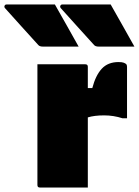

<svg xmlns="http://www.w3.org/2000/svg" viewBox="-132 -837 620 857"><path d="M113 -817Q140 -769 166.5 -722.5Q193 -676 219 -629H60Q45 -629 39 -636Q-5 -685 -38.5 -721.5Q-72 -758 -110 -801Q-114 -806 -111.5 -811.5Q-109 -817 -103 -817ZM362 -817Q389 -769 415.5 -722.5Q442 -676 468 -629H309Q294 -629 288 -636Q244 -685 210.5 -721.5Q177 -758 139 -801Q135 -806 137.5 -811.5Q140 -817 146 -817ZM260 0H46Q35 0 35 -11V-550H249Q260 -550 260 -539V-444H280Q295 -501 322.5 -530.5Q350 -560 397 -560Q413 -560 420.5 -557Q428 -554 431 -551Q435 -547 435 -539V-309H415Q375 -322 333 -322Q289 -322 260 -313Z"/></svg>

Font: Recursive Sn Lnr St XBk
Style: Regular
Weight: 1000
Version: Version 1.079;hotconv 1.0.112;makeotfexe 2.5.65598; ttfautoh